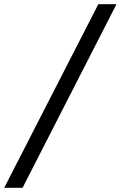

<svg xmlns="http://www.w3.org/2000/svg" viewBox="-124 -730 572 910"><path d="M-104 160 342 -710H428L-17 160Z"/></svg>

Font: Source Serif 4 Semibold
Style: Italic
Weight: 600
Italic angle: -12°
Designer: Frank Grießhammer
Foundry: Adobe
Version: Version 4.005;hotconv 1.1.0;makeotfexe 2.6.0